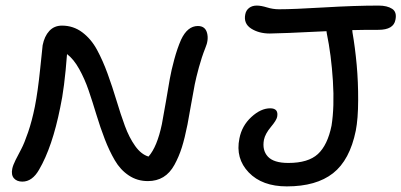

<svg xmlns="http://www.w3.org/2000/svg" viewBox="-20 -665 1438 688"><path d="M1007.8 2.9Q919.4 2.9 871.3 -47.1Q823.2 -97.2 837.9 -168.9Q846.7 -214.4 880.6 -245.6Q914.6 -276.9 948.2 -276.9Q979 -276.9 973.1 -246.1Q970.7 -233.9 950.4 -209.7Q930.2 -185.5 925.8 -164.1Q918.9 -126.5 939.9 -103.8Q960.9 -81.1 1013.2 -81.1Q1084.5 -81.1 1119.1 -113Q1153.8 -145 1168 -214.8Q1178.7 -282.2 1172.9 -375.2Q1167 -468.3 1150.9 -545.9Q1150.9 -546.9 1150.4 -549.6Q1149.9 -552.2 1149.9 -553.2Q981.9 -544.9 946.8 -544.9Q907.7 -544.9 879.9 -562.7Q852.1 -580.6 858.9 -613.8Q861.8 -628.4 872.8 -636.7Q883.8 -645 899.9 -645Q915.5 -645 936.8 -638.4Q958 -631.8 980 -631.8Q1031.2 -631.8 1141.4 -638.4Q1251.5 -645 1336.9 -645Q1367.2 -645 1385 -633.5Q1402.8 -622.1 1397 -594.2Q1390.6 -558.1 1335.9 -558.1Q1272.9 -558.1 1242.2 -557.1Q1242.2 -555.7 1242.7 -552.5Q1243.2 -549.3 1243.2 -547.9Q1252.4 -495.1 1258.1 -433.1Q1263.7 -371.1 1263.4 -305.2Q1263.2 -239.3 1254.9 -196.8Q1233.4 -91.3 1173.3 -44.2Q1113.3 2.9 1007.8 2.9ZM60.1 -14.2Q40.5 -14.2 30 -26.1Q19.5 -38.1 23.9 -60.1Q26.4 -72.8 35.9 -91.8Q45.4 -110.8 56.2 -130.9Q66.9 -150.9 80.8 -191.4Q94.7 -231.9 105 -283.2Q115.7 -337.4 124 -418.7Q132.3 -500 132.8 -502.9Q139.2 -535.2 156.7 -554.2Q174.3 -573.2 202.1 -573.2Q242.7 -573.2 274.7 -549.3Q306.6 -525.4 327.6 -486.6Q348.6 -447.8 365.7 -400.6Q382.8 -353.5 397.5 -304.7Q412.1 -255.9 427.5 -213.9Q442.9 -171.9 464.4 -141.8Q485.8 -111.8 512.2 -104Q543 -138.7 560.1 -220.2Q565.9 -250 574.5 -300.8Q583 -351.6 588.4 -382.1Q593.8 -412.6 604.5 -452.1Q615.2 -491.7 628.9 -522.9Q651.9 -571.8 689 -571.8Q715.3 -571.8 721.9 -547.1Q728.5 -522.5 715.8 -493.2Q702.6 -460 692.6 -423.1Q682.6 -386.2 678 -363.3Q673.3 -340.3 664.8 -291Q656.2 -241.7 651.9 -219.2Q642.1 -169.9 631.6 -136.7Q621.1 -103.5 605 -74.2Q588.9 -44.9 565.2 -30.5Q541.5 -16.1 509.8 -16.1Q471.7 -16.1 441.4 -36.4Q411.1 -56.6 391.4 -90.6Q371.6 -124.5 355.5 -166.3Q339.4 -208 325.4 -254.2Q311.5 -300.3 297.6 -341.1Q283.7 -381.8 263.9 -417.5Q244.1 -453.1 220.2 -471.2Q210.9 -347.7 195.8 -279.8Q167.5 -138.2 120.1 -57.1Q95.7 -14.2 60.1 -14.2Z"/></svg>

Font: Shantell Sans Irregular Bouncy
Style: Italic
Weight: 400
Italic angle: -11.31°
Designer: Stephen Nixon, Anya Danilova, Shantell Martin
Foundry: Arrow Type
Version: Version 1.006;[9816181b4]